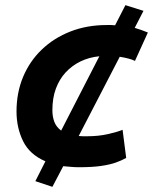

<svg xmlns="http://www.w3.org/2000/svg" viewBox="-20 -636 600 744"><path d="M183 88 117 66 156 -11Q95 -37 69.5 -89Q44 -141 44 -204Q44 -277 69.5 -338Q95 -399 142 -444Q189 -489 253 -514Q317 -539 394 -539Q402 -539 410.5 -539Q419 -539 426 -538L466 -616L536 -594L502 -528Q516 -524 528.5 -519.5Q541 -515 553 -510L503 -400Q493 -405 478 -409Q463 -413 444 -416L285 -109Q293 -108 300.5 -108Q308 -108 318 -108Q362 -108 399 -116.5Q436 -125 455 -133L469 -24Q451 -14 428.5 -6Q406 2 372 7Q338 12 285 12Q269 12 254 10.5Q239 9 225 8ZM217 -130 365 -418Q325 -414 292 -398Q259 -382 234.5 -355.5Q210 -329 196.5 -292.5Q183 -256 183 -209Q183 -184 190.5 -164Q198 -144 217 -130Z"/></svg>

Font: Ubuntu Sans Mono
Style: Italic
Weight: 400
Italic angle: -13.5°
Monospace: yes
Designer: Dalton Maag Ltd
Foundry: Dalton Maag Ltd
Version: Version 1.006